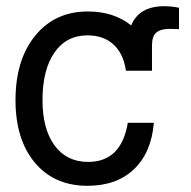

<svg xmlns="http://www.w3.org/2000/svg" viewBox="-20 -576 617 619"><path d="M403 -494Q428 -556 510 -556Q533 -556 557 -551V-482Q538 -483 528 -483Q498 -483 484 -471Q470 -459 470 -430V-348H386Q378 -403 346 -432.5Q314 -462 262 -462Q194 -462 155.5 -406.5Q117 -351 117 -253Q117 -160 156 -107Q195 -54 264 -54Q371 -54 392 -180H476Q468 -84 412 -30.5Q356 23 262 23Q155 23 92.5 -51.5Q30 -126 30 -253Q30 -383 93.5 -461Q157 -539 263 -539Q347 -539 403 -494Z"/></svg>

Font: ColatingCofangSans
Style: Regular
Weight: 400
Foundry: GNU
Version: Version 412.227;June 27, 2022;FontCreator 11.0.0.2412 32-bit